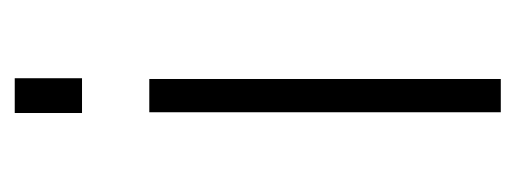

<svg xmlns="http://www.w3.org/2000/svg" viewBox="-234 -448 683 254"><g transform="rotate(-90 107.0 -321.5)"><path d="M84 -643H130V-554H84ZM85 -465H129V0H85Z"/></g></svg>

Font: Athiti Light
Style: Regular
Weight: 300
Designer: CadsonDemak Team
Foundry: CadsonDemak
Version: Version 1.032